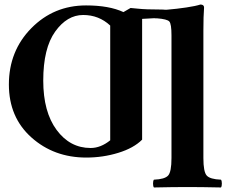

<svg xmlns="http://www.w3.org/2000/svg" viewBox="-20 -682 1035 843"><path d="M345.2 -616.2Q274.4 -616.2 222.2 -543.2Q169.9 -470.2 169.9 -328.1Q169.9 -190.9 228.5 -111.6Q287.1 -32.2 377.9 -32.2Q421.9 -32.2 463.9 -65.9V-569.8Q414.1 -616.2 345.2 -616.2ZM732.9 12.2V-526.9Q732.9 -576.7 723.6 -587.4Q714.4 -598.1 668.9 -601.6Q665.5 -601.6 662.1 -601.6Q658.7 -601.6 657.2 -602.1L604 -599.1V-68.8Q566.9 -31.7 499.5 -11Q432.1 9.8 358.9 9.8Q216.8 9.8 117.9 -78.6Q19 -167 19 -311Q19 -458 117.4 -558.1Q215.8 -658.2 357.9 -658.2Q459 -658.2 522 -628.9Q537.1 -637.7 553.2 -647L585 -644Q619.1 -640.1 689.9 -640.1Q694.3 -640.1 697.5 -639.9Q700.7 -639.6 702.4 -639.4Q704.1 -639.2 706.5 -639.2Q709 -639.2 711.4 -639.2Q757.3 -643.1 798.1 -649.2Q838.9 -655.3 859.9 -662.1Q876 -662.1 876 -648.9Q873 -611.8 873 -546.9V12.2Q873 72.3 887.5 88.6Q901.9 105 950.2 106.9Q954.1 111.8 954.1 124Q954.1 136.2 950.2 141.1Q864.3 139.2 803.2 139.2Q740.2 139.2 655.8 141.1Q651.9 136.2 651.9 124Q651.9 111.8 655.8 106.9Q703.6 105 718.3 88.6Q732.9 72.3 732.9 12.2Z"/></svg>

Font: Linux Libertine
Style: Bold
Weight: 700
Designer: Philipp H. Poll
Foundry: Philipp H. Poll
Version: Version 5.0.3